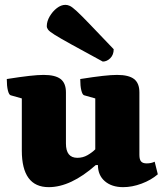

<svg xmlns="http://www.w3.org/2000/svg" viewBox="-20 -760 687 792"><path d="M181 12Q70 12 70 -139V-354L24 -367Q17 -369 12.5 -387Q8 -405 8 -434Q65 -443 101 -447Q137 -451 160 -451Q208 -451 230 -434Q252 -417 252 -379V-168Q252 -109 299 -109Q322 -109 341 -120Q360 -131 373 -144V-354L327 -367Q320 -369 315.5 -387Q311 -405 311 -434Q368 -443 404 -447Q440 -451 463 -451Q511 -451 533 -434Q555 -417 555 -379V-121Q555 -102 562 -94Q569 -86 585 -86Q604 -86 618 -93L631 -41Q603 -17 564 -2.5Q525 12 488 12Q441 12 412.5 -12.5Q384 -37 384 -79H375Q272 12 181 12ZM404 -506Q321 -551 274 -577Q227 -603 205.5 -616.5Q184 -630 178.5 -637.5Q173 -645 173 -652Q173 -672 185 -692.5Q197 -713 214.5 -726.5Q232 -740 250 -740Q259 -740 268.5 -735.5Q278 -731 296.5 -714Q315 -697 350.5 -660Q386 -623 449 -557Q449 -534 435 -520Q421 -506 404 -506Z"/></svg>

Font: Petrona Black
Style: Regular
Weight: 900
Designer: Ringo R. Seeber
Foundry: Ringo R. Seeber
Version: Version 2.001; ttfautohint (v1.8.3)